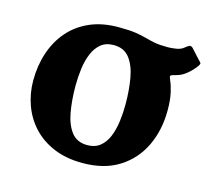

<svg xmlns="http://www.w3.org/2000/svg" viewBox="-85 -637 824 751"><g transform="rotate(15 327.0 -261.0)"><path d="M203.8 -270Q203.8 -305.2 208.3 -339.5Q212.8 -373.7 224.3 -401.5Q235.8 -429.2 256 -445.9Q276.3 -462.5 307.8 -462.5Q349.8 -462.5 372.2 -433.1Q394.7 -403.7 403.2 -355.4Q411.7 -307 411.7 -250Q411.7 -214.8 407.2 -180.5Q402.7 -146.3 391.4 -118.5Q380 -90.8 359.6 -74.1Q339.3 -57.5 307.8 -57.5Q265.8 -57.5 243.3 -86.9Q220.8 -116.3 212.3 -164.6Q203.8 -213 203.8 -270ZM307.8 -535Q241.8 -535 191.5 -512.9Q141.2 -490.8 107.2 -451.3Q73.2 -411.7 56 -359.6Q38.7 -307.5 38.7 -247.5Q38.7 -195 56 -147.6Q73.2 -100.2 107.2 -63.7Q141.2 -27.2 191.5 -6.1Q241.8 15 307.8 15Q395.8 15 455.6 -23Q515.5 -61 546.1 -125.5Q576.8 -190 576.8 -270Q576.8 -312.8 570.1 -341.5Q563.5 -370.2 556 -386Q549.5 -400.5 551.8 -404Q554 -407.5 574.5 -412.5Q595 -417.5 614.5 -433.6Q634 -449.7 648 -469Q654.3 -478 652.9 -481.6Q651.5 -485.2 643.5 -492.5L607 -532.5Q599.3 -539.3 592.1 -535.3Q585 -531.3 575.5 -523.5Q565.8 -515.3 547.6 -512.1Q529.5 -509 512.5 -509Q478.5 -509 458.5 -513Q438.5 -517 421 -522Q403.5 -527 378.1 -531Q352.8 -535 307.8 -535Z"/></g></svg>

Font: Besley
Style: Regular
Weight: 400
Designer: Owen Earl
Foundry: indestructible type*
Version: Version 4.000